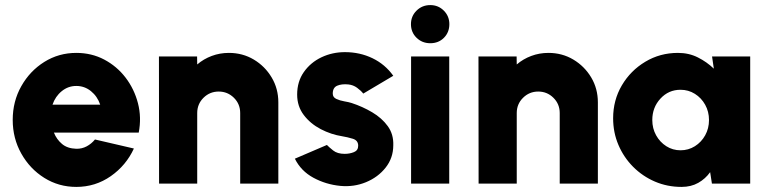

<svg xmlns="http://www.w3.org/2000/svg" viewBox="-20 -722 3030 755"><path d="M280 13Q211 13 154.2 -22.5Q97.5 -58 63.8 -118Q30 -178 30 -250.5Q30 -323.5 63.8 -383.2Q97.5 -443 154.2 -478.5Q211 -514 280 -514Q340 -514 389.8 -487.8Q439.5 -461.5 473.8 -416.8Q508 -372 522.5 -316Q537 -260 525.5 -200.5H192Q202.5 -174 223.8 -156Q245 -138 280 -137Q302 -136.5 320.8 -146.5Q339.5 -156.5 353.5 -173.5L506.5 -138Q476 -71.5 415.5 -29.2Q355 13 280 13ZM186.5 -310.5H374Q363 -343 337.8 -363.5Q312.5 -384 280 -384Q248 -384 222.8 -363.5Q197.5 -343 186.5 -310.5Z M1074.5 -319.5V0H924.5V-277.5Q924.5 -313 899.8 -337.5Q875 -362 840 -362Q805 -362 780.2 -337.5Q755.5 -313 755.5 -277.5V0H605.5L605 -500H755L755.5 -468.5Q780.5 -490 812.5 -502Q844.5 -514 880 -514Q934 -514 978 -487.8Q1022 -461.5 1048.2 -417.5Q1074.5 -373.5 1074.5 -319.5Z M1318.5 9Q1261.5 3.5 1212.5 -23Q1163.5 -49.5 1139.5 -98L1265.5 -152Q1273 -144 1289.8 -130.5Q1306.5 -117 1335.5 -117Q1355 -117 1371.8 -123.8Q1388.5 -130.5 1388.5 -149Q1388.5 -170 1367 -176.5Q1345.5 -183 1326.5 -186Q1282 -193 1241.2 -214.2Q1200.5 -235.5 1174.5 -269.8Q1148.5 -304 1148.5 -350Q1148.5 -401.5 1175 -439Q1201.5 -476.5 1244.2 -496.8Q1287 -517 1336.5 -517Q1395 -517 1444.8 -493Q1494.5 -469 1526.5 -424L1408.5 -354Q1399.5 -365.5 1384.2 -376.8Q1369 -388 1349.5 -390Q1323.5 -392.5 1306 -385Q1288.5 -377.5 1288.5 -354Q1288.5 -339.5 1302.5 -333Q1316.5 -326.5 1334 -323.5Q1351.5 -320.5 1362.5 -317Q1405.5 -303 1443.5 -280.5Q1481.5 -258 1504.8 -226Q1528 -194 1526.5 -151Q1526.5 -101 1496.5 -63Q1466.5 -25 1419 -5.5Q1371.5 14 1318.5 9Z M1596.5 -500H1746.5V0H1596.5ZM1672 -552Q1640 -552 1618 -573.5Q1596 -595 1596 -627Q1596 -658.5 1618 -680.2Q1640 -702 1672 -702Q1703.5 -702 1725.2 -680.2Q1747 -658.5 1747 -627Q1747 -595 1725.8 -573.5Q1704.5 -552 1672 -552Z M2331 -319.5V0H2181V-277.5Q2181 -313 2156.2 -337.5Q2131.5 -362 2096.5 -362Q2061.5 -362 2036.8 -337.5Q2012 -313 2012 -277.5V0H1862L1861.5 -500H2011.5L2012 -468.5Q2037 -490 2069 -502Q2101 -514 2136.5 -514Q2190.5 -514 2234.5 -487.8Q2278.5 -461.5 2304.8 -417.5Q2331 -373.5 2331 -319.5Z M2780 -500H2930V0H2779.5L2772.5 -45Q2754 -19 2725.8 -3Q2697.5 13 2660 13Q2604 13 2555.2 -8Q2506.5 -29 2469.5 -66.2Q2432.5 -103.5 2411.8 -152.2Q2391 -201 2391 -257Q2391 -328 2425.2 -386.2Q2459.5 -444.5 2517.5 -479.2Q2575.5 -514 2646 -514Q2689 -514 2724.2 -496.2Q2759.5 -478.5 2787 -452ZM2656 -131Q2687 -131 2712.5 -147Q2738 -163 2753 -190Q2768 -217 2768 -250Q2768 -283 2753 -310Q2738 -337 2712.5 -353Q2687 -369 2656 -369Q2609 -369 2577 -334.2Q2545 -299.5 2545 -250Q2545 -217 2560 -190Q2575 -163 2600.2 -147Q2625.5 -131 2656 -131Z"/></svg>

Font: Urbanist Black
Style: Regular
Weight: 900
Designer: Corey Hu
Foundry: Corey Hu
Version: Version 1.330; ttfautohint (v1.8.4.7-5d5b)